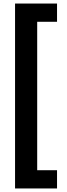

<svg xmlns="http://www.w3.org/2000/svg" viewBox="-20 -871 377 1084"><path d="M65 193H302V90H190V-748H302V-851H65Z"/></svg>

Font: Noto Sans Tamil UI SemiCondensed
Style: Bold
Weight: 700
Width: 4
Designer: Jelle Bosma - Monotype Design Team
Foundry: Monotype Imaging Inc.
Version: Version 2.004